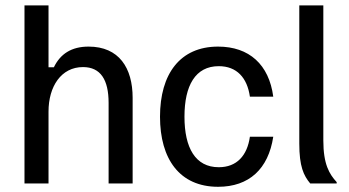

<svg xmlns="http://www.w3.org/2000/svg" viewBox="-20 -687 1307 719"><path d="M161.7 0V-269.2C161.7 -363.3 209.2 -435.8 290.8 -435.8C356.7 -435.8 386.7 -388.3 386.7 -301.7V0H476.7V-320.8C476.7 -432.5 425.8 -512.5 311.7 -512.5C247.5 -512.5 205.8 -485 181.7 -435H161.7V-666.7H71.7V0Z M796.7 12.5C912.5 12.5 985 -54.2 1003.3 -175H915.8C905.8 -104.2 866.7 -60.8 799.2 -60.8C711.7 -60.8 670.8 -133.3 670.8 -250C670.8 -366.7 711.7 -439.2 799.2 -439.2C866.7 -439.2 905.8 -395.8 915.8 -325H1003.3C987.5 -445 913.3 -512.5 796.7 -512.5C654.2 -512.5 579.2 -410 579.2 -250C579.2 -91.7 652.5 12.5 796.7 12.5Z M1240.8 0V-5C1213.3 -35 1190.8 -71.7 1190.8 -160.8V-666.7H1100.8V-149.2C1100.8 -64.2 1116.7 -30 1141.7 0Z"/></svg>

Font: Familjen Grotesk
Style: Regular
Weight: 400
Designer: Anders Wikstroem, Jonas Baeckman, Matilda Gysing, Kristian Moeller
Foundry: Familjen STHLM AB
Version: Version 2.000